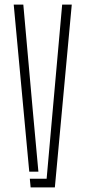

<svg xmlns="http://www.w3.org/2000/svg" viewBox="-20 -820 374 840"><path d="M40 -800H82L124 -330L148 -69H108ZM110.5 -38H184L210 -330L252 -800H294L220 0H114Z"/></svg>

Font: Big Shoulders Stencil Text SC Thin
Style: Regular
Weight: 100
Designer: Patric King
Foundry: XO Type Co
Version: Version 2.001